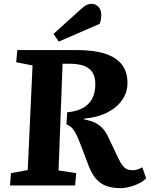

<svg xmlns="http://www.w3.org/2000/svg" viewBox="-20 -963 782 997"><path d="M329 -380Q376 -384 409 -401.5Q442 -419 458.5 -450.5Q475 -482 475 -526Q475 -562 461 -585.5Q447 -609 417.5 -620.5Q388 -632 339 -632H305L284 -78L376 -64L370 0H32L37 -64L124 -80L149 -623L64 -640L70 -703H381Q468 -703 526 -684Q584 -665 613 -627.5Q642 -590 642 -532Q642 -484 614.5 -444Q587 -404 536.5 -378.5Q486 -353 417 -347V-343Q454 -336 477.5 -323.5Q501 -311 516.5 -292.5Q532 -274 544 -247L595 -140Q606 -117 616.5 -103.5Q627 -90 639.5 -84.5Q652 -79 668 -79Q680 -79 692 -82.5Q704 -86 719 -94L739 -37Q724 -22 701.5 -10.5Q679 1 654 7.5Q629 14 606 14Q565 14 533.5 3Q502 -8 479 -34Q456 -60 440 -103L402 -203Q389 -238 378.5 -260Q368 -282 356 -296Q344 -310 325 -317ZM402 -917Q417 -931 429 -937Q441 -943 456 -943Q477 -943 491.5 -927.5Q506 -912 506 -884Q506 -875 504 -862.5Q502 -850 497 -839L285 -747L258 -787Z"/></svg>

Font: Literata 18pt
Style: Bold Italic
Weight: 700
Italic angle: -2°
Designer: Latin by Veronika Burian and Jose Scaglione. Greek by Irene Vlachou. Cyrillic by Vera Evstafieva
Foundry: TypeTogether
Version: Version 3.103;gftools[0.9.29]